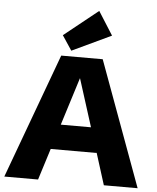

<svg xmlns="http://www.w3.org/2000/svg" viewBox="-63 -1024 879 1076"><g transform="rotate(5 377.0 -485.5)"><path d="M2 0 260.7 -703.1H494.1L752 0H562L506.3 -176.8H247.6L191.9 0ZM376.5 -586.4 292 -317.4H461.9ZM314.5 -735.4 259.8 -817.9 451.2 -971.2 534.7 -839.4Z"/></g></svg>

Font: Schibsted Grotesk ExtraBold
Style: Regular
Weight: 800
Designer: Bakken & Baeck AS, Henrik Kongsvoll
Foundry: Schibsted ASA
Version: Version 1.100; ttfautohint (v1.8.4.7-5d5b);gftools[0.9.25]